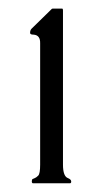

<svg xmlns="http://www.w3.org/2000/svg" viewBox="-20 -923 232 439"><path d="M71.8 -546.4V-824.2Q72.3 -842.8 56.6 -843.8Q48.8 -843.8 48.8 -847.7Q48.8 -854 52.2 -857.4L98.6 -902.8Q99.1 -903.3 101.1 -903.3H122.1Q124 -903.3 124 -899.4V-546.4Q124 -519.5 135.7 -515.6Q142.6 -512.7 142.8 -508.3Q143.1 -503.9 139.6 -503.9H55.7Q52.7 -503.9 52.7 -508.3Q52.7 -512.7 54.7 -513.7Q56.6 -514.6 59.8 -515.9Q63 -517.1 67.4 -521.5Q71.8 -525.9 71.8 -546.4Z"/></svg>

Font: Della Respira
Style: Regular
Weight: 500
Version: Version 0.201